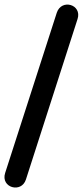

<svg xmlns="http://www.w3.org/2000/svg" viewBox="-29 -774 370 859"><path d="M87 29 318 -689C339 -754 246 -781 225 -717L-6 0C-27 66 67 92 87 29Z"/></svg>

Font: SN Pro SemiBold
Style: Regular
Weight: 600
Designer: Tobias Whetton
Foundry: Supernotes
Version: Version 1.003;Glyphs 3.3 (3324)